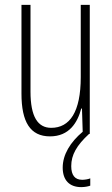

<svg xmlns="http://www.w3.org/2000/svg" viewBox="-20 -549 458 787"><path d="M272 132C272 86 294 47 345 0H348V-529H311V-233C311 -90 266 -25 190 -25C135 -25 105 -70 105 -174V-529H68V-165C68 -49 104 10 185 10C264 10 298 -47 313 -104H316L319 -9C268 34 237 85 237 138C237 190 265 218 313 218C328 218 342 215 350 212V182C344 185 329 188 317 188C287 188 272 169 272 132Z"/></svg>

Font: Noto Sans Kannada ExtraCondensed ExtraLight
Style: Regular
Weight: 200
Width: 2
Designer: Jelle Bosma - Monotype Design Team
Foundry: Monotype Imaging Inc.
Version: Version 2.005